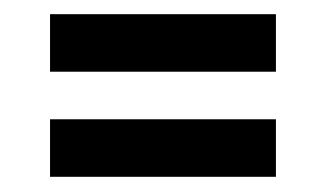

<svg xmlns="http://www.w3.org/2000/svg" viewBox="-20 -416 448 264"><path d="M48.8 -172.9V-252H359.4V-172.9ZM48.8 -317.4V-396.5H359.4V-317.4Z"/></svg>

Font: Post No Bills Colombo SemiBold
Style: Regular
Weight: 600
Designer: Kosala Senevirathne, Siva Puranthara, Lasantha Premarathna, Tharique Azeez
Foundry: Mooniak
Version: Version 1.220 ; ttfautohint (v1.6)